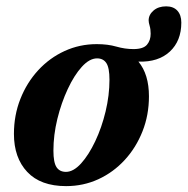

<svg xmlns="http://www.w3.org/2000/svg" viewBox="-20 -588 606 620"><path d="M461 -277Q461 -216.5 440.2 -164Q419.5 -111.5 382.8 -71.5Q346 -31.5 297.5 -9.2Q249 13 193.5 13Q111 13 68 -32.8Q25 -78.5 25 -155.5Q25 -216 45.8 -268.5Q66.5 -321 103.2 -361Q140 -401 188.5 -423.2Q237 -445.5 292.5 -445.5Q328 -445.5 355.8 -437.5Q383.5 -429.5 411 -429.5Q442.5 -429.5 454.5 -443.5Q466.5 -457.5 466.5 -479Q466.5 -494 463.2 -504.8Q460 -515.5 460 -522Q460 -540.5 475.8 -554Q491.5 -567.5 516.5 -567.5Q540 -567.5 552.8 -553.5Q565.5 -539.5 565.5 -515Q565.5 -456 528.5 -421.5Q491.5 -387 427 -389Q461 -348 461 -277ZM193 -33Q217 -33 241.8 -60.2Q266.5 -87.5 287.5 -131.8Q308.5 -176 321 -228.2Q333.5 -280.5 333.5 -330.5Q333.5 -369 323.5 -384.2Q313.5 -399.5 293.5 -399.5Q269 -399.5 244.2 -372.2Q219.5 -345 198.8 -300.5Q178 -256 165.2 -204Q152.5 -152 152.5 -101.5Q152.5 -63.5 162.5 -48.2Q172.5 -33 193 -33Z"/></svg>

Font: Newsreader Text
Style: Bold Italic
Weight: 700
Italic angle: -17°
Designer: Hugues Gentile
Foundry: Production Type
Version: Version 1.001